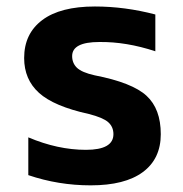

<svg xmlns="http://www.w3.org/2000/svg" viewBox="-20 -554 559 586"><path d="M454.1 -509.8V-397.5Q365.2 -426.8 283.2 -425.8Q200.2 -425.8 200.2 -382.8Q200.2 -361.3 214.8 -347.2Q229.5 -333 268.6 -324.2Q383.8 -301.8 427.2 -261.7Q470.7 -221.7 470.7 -144.5Q470.7 -69.3 416 -28.8Q361.3 11.7 256.8 11.7Q158.2 11.7 66.4 -19.5V-134.8Q156.2 -96.7 242.2 -96.7Q326.2 -96.7 326.2 -144.5Q326.2 -167 310.1 -181.2Q293.9 -195.3 251 -206.1Q144.5 -229.5 99.1 -270.5Q53.7 -311.5 53.7 -377Q53.7 -451.2 108.9 -492.7Q164.1 -534.2 269.5 -534.2Q361.3 -534.2 454.1 -509.8Z"/></svg>

Font: Nasu
Style: Bold
Weight: 700
Designer: Ryoko NISHIZUKA (kana &amp; ideographs); Paul D. Hunt (Latin, Greek &amp; Cyrillic); Wenlong ZHANG (bopomofo); Sandoll C
Version: Version 2014.1215